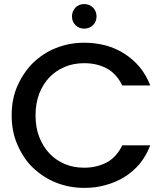

<svg xmlns="http://www.w3.org/2000/svg" viewBox="-20 -913 813 939"><path d="M64.9 -492.2Q94.2 -558.1 141.1 -605Q191.9 -653.8 253.9 -678.2Q318.8 -704.1 392.1 -704.1Q446.3 -704.1 496.1 -690.9Q543 -678.7 587.9 -650.9Q630.9 -623 663.1 -585Q695.8 -544.9 714.8 -495.1H578.1Q549.8 -552.2 502.9 -578.1Q454.1 -604 392.1 -604Q339.4 -604 296.9 -585.9Q252.9 -567.4 222.2 -535.2Q190.4 -502 171.9 -455.1Q153.8 -407.2 153.8 -349.1Q153.8 -288.6 171.9 -243.2Q189.9 -196.3 222.2 -162.1Q253.9 -128.9 296.9 -110.8Q339.4 -92.8 392.1 -92.8Q453.1 -92.8 502.9 -119.1Q549.8 -145 578.1 -202.1H714.8Q695.3 -151.4 663.1 -111.8Q629.9 -72.8 587.9 -46.9Q545.4 -21 496.1 -7.8Q449.7 5.9 392.1 5.9Q318.8 5.9 253.9 -20Q191.4 -44.9 141.1 -92.8Q94.7 -136.7 64.9 -206.1Q37.1 -269 37.1 -349.1Q37.1 -429.2 64.9 -492.2ZM332 -833Q332 -857.4 349.1 -876Q366.2 -893.1 392.1 -893.1Q416.5 -893.1 435.1 -876Q452.1 -857.4 452.1 -833Q452.1 -807.1 435.1 -790Q416.5 -772.9 392.1 -772.9Q366.2 -772.9 349.1 -790Q332 -807.1 332 -833Z"/></svg>

Font: PoppinsZ Medium
Style: Regular
Weight: 500
Designer: Ninad Kale (Devanagari), Jonny Pinhorn (Latin)
Foundry: Indian Type Foundry
Version: Version 3.002;FEAKit 1.0